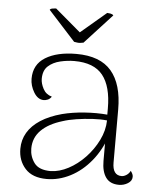

<svg xmlns="http://www.w3.org/2000/svg" viewBox="-51 -738 641 794"><g transform="rotate(5 269.0 -341.0)"><path d="M472 10Q435 10 417.5 -14.5Q400 -39 400 -83V-205L415 -194Q394 -130 356 -83.5Q318 -37 270 -12.5Q222 12 172 12Q113 12 83 -21Q53 -54 53 -103Q53 -140 71 -170.5Q89 -201 124.5 -224Q160 -247 212 -261Q255 -272 305 -275.5Q355 -279 399 -275V-301Q399 -392 362.5 -438Q326 -484 244 -484Q216 -484 186 -477Q156 -470 136 -452Q116 -434 116 -399Q116 -380 127.5 -358Q139 -336 164 -329Q157 -319 148 -315.5Q139 -312 132 -312Q107 -312 90.5 -339.5Q74 -367 74 -396Q74 -455 122 -484.5Q170 -514 250 -514Q349 -514 395.5 -459.5Q442 -405 442 -300V-80Q442 -27 480 -27Q489 -27 499.5 -33.5Q510 -40 516 -52Q521 -45 523.5 -39.5Q526 -34 526 -28Q526 -11 509 -0.5Q492 10 472 10ZM186 -22Q222 -23 259 -42.5Q296 -62 327.5 -95Q359 -128 379 -168.5Q399 -209 400 -251Q374 -254 340 -252Q306 -250 273.5 -245Q241 -240 217 -232Q160 -215 129 -184Q98 -153 98 -108Q98 -75 117.5 -48.5Q137 -22 186 -22ZM150 -694 256 -604 362 -694Q367 -694 375.5 -692.5Q384 -691 388 -686L275 -563Q269 -562 262.5 -561Q256 -560 249 -561Q242 -562 236 -563L124 -686Q126 -691 136 -692.5Q146 -694 150 -694Z"/></g></svg>

Font: Arima ExtraLight
Style: Regular
Weight: 250
Designer: Joana Correia and Natanael Gama
Foundry: NDISCOVER
Version: Version 1.101;gftools[0.9.23]